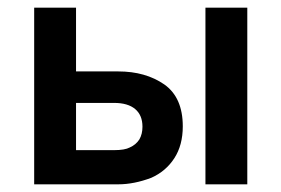

<svg xmlns="http://www.w3.org/2000/svg" viewBox="-20 -480 733 500"><path d="M624 -460H515V0H624ZM178 -460H69V0H178ZM288 -294H145V-212H277Q313 -212 332 -196Q351 -180 351 -150Q351 -131 343 -117Q334 -103 318 -96Q305 -89 277 -89H145V0H288Q329 0 374 -17Q412 -34 434 -68Q456 -102 456 -151Q456 -226 408 -260Q359 -294 288 -294Z"/></svg>

Font: NM-font
Style: Medium
Weight: 500
Designer: ""
Foundry: ""
Version: ""